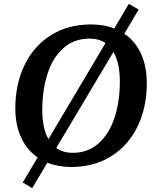

<svg xmlns="http://www.w3.org/2000/svg" viewBox="-20 -846 812 990"><path d="M97 95 174 -34Q118 -73 88.5 -138Q59 -203 59 -287Q59 -412 106.5 -510.5Q154 -609 242.5 -664.5Q331 -720 449 -720Q517 -720 569 -699L644 -826L695 -797L621 -672Q678 -634 707.5 -568Q737 -502 737 -417Q737 -293 689.5 -194.5Q642 -96 553.5 -40.5Q465 15 347 15Q281 15 224 -7L146 124ZM598 -426Q598 -521 565 -578L270 -83Q304 -58 355 -58Q434 -58 488.5 -107Q543 -156 570.5 -239Q598 -322 598 -426ZM230 -129 524 -624Q490 -647 442 -647Q362 -647 307 -598Q252 -549 225 -465.5Q198 -382 198 -278Q198 -184 230 -129Z"/></svg>

Font: Andada Pro
Style: Bold Italic
Weight: 700
Italic angle: -7°
Designer: Carolina Giovagnoli
Foundry: Huerta Tipografica
Version: Version 3.005; ttfautohint (v1.8.4)